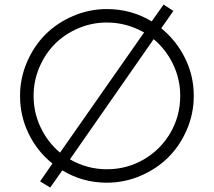

<svg xmlns="http://www.w3.org/2000/svg" viewBox="-20 -800 947 851"><path d="M694.8 -674.8Q761.7 -620.1 800.3 -542Q838.9 -463.9 838.9 -375Q838.9 -296.9 808.3 -225.6Q777.8 -154.3 726.1 -102.8Q674.3 -51.3 603 -20.8Q531.7 9.8 453.6 9.8Q346.2 9.8 256.3 -44.9L202.6 31.2L157.7 3.9L212.4 -75.2Q145.5 -128.4 107.2 -207Q68.8 -285.6 68.8 -375Q68.8 -453.1 99.4 -524.4Q129.9 -595.7 181.4 -647.2Q232.9 -698.7 304.2 -729.2Q375.5 -759.8 453.6 -759.8Q562.5 -759.8 652.3 -705.1L705.1 -779.8L748.5 -751.5ZM128.9 -375Q128.9 -300.8 160.2 -235.1Q191.4 -169.4 246.1 -123.5L618.7 -656.2Q540 -700.2 453.6 -700.2Q387.2 -700.2 327.1 -674.6Q267.1 -648.9 223.6 -605.5Q180.2 -562 154.5 -501.7Q128.9 -441.4 128.9 -375ZM453.6 -49.8Q542.5 -49.8 617.2 -93.3Q691.9 -136.7 735.4 -211.4Q778.8 -286.1 778.8 -375Q778.8 -449.2 747.3 -514.9Q715.8 -580.6 661.1 -626.5L290 -93.8Q366.2 -49.8 453.6 -49.8Z"/></svg>

Font: Now Alt Light
Style: Regular
Weight: 300
Designer: Alfredo Marco Pradil
Foundry: Alfredo Marco Pradil
Version: Version 1.002;PS 001.002;hotconv 1.0.88;makeotf.lib2.5.64775